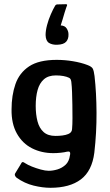

<svg xmlns="http://www.w3.org/2000/svg" viewBox="-20 -763 522 914"><path d="M35 -242Q35 -309 53.5 -362.5Q72 -416 118.5 -447Q165 -478 250 -478Q289 -478 327.5 -471.5Q366 -465 395 -454Q417 -446 422 -435.5Q427 -425 430 -401Q439 -322 439.5 -226.5Q440 -131 429 -36Q418 51 365 91Q312 131 220 131Q183 131 140 120.5Q97 110 59 83Q54 79 51.5 73Q49 67 53 61Q57 55 65.5 40.5Q74 26 78 20Q83 9 87.5 8.5Q92 8 100 14Q112 22 132 30Q152 38 174 44Q196 50 212 50Q232 50 253.5 43.5Q275 37 292 21.5Q309 6 313 -24Q313 -25 313.5 -26.5Q314 -28 314 -29Q315 -36 312 -39.5Q309 -43 299 -41Q288 -38 269.5 -36Q251 -34 234 -34Q178 -34 132.5 -57Q87 -80 60.5 -127Q34 -174 35 -242ZM150 -259Q150 -218 158.5 -185.5Q167 -153 187.5 -134.5Q208 -116 244 -116Q261 -116 277 -118Q293 -120 305 -125Q322 -132 323 -148Q325 -170 325 -201Q325 -232 324.5 -264.5Q324 -297 323 -324.5Q322 -352 320 -368Q320 -374 317.5 -382Q315 -390 308 -393Q298 -398 282 -401Q266 -404 246 -404Q210 -404 189 -385.5Q168 -367 159 -334.5Q150 -302 150 -259ZM197 -596Q197 -617 204 -643.5Q211 -670 222 -695Q233 -720 242 -735Q245 -741 252 -742Q262 -742 273 -742.5Q284 -743 294 -743Q299 -743 299.5 -740Q300 -737 296 -729Q293 -721 288 -704.5Q283 -688 278 -670.5Q273 -653 269 -642Q289 -641 297.5 -627.5Q306 -614 306 -600Q307 -578 295 -564.5Q283 -551 253 -550Q229 -549 213.5 -558.5Q198 -568 197 -596Z"/></svg>

Font: Glory Thin SemiBold
Style: Regular
Weight: 600
Version: Version 1.011